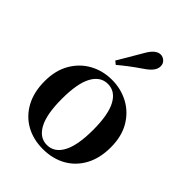

<svg xmlns="http://www.w3.org/2000/svg" viewBox="-245 -976 1113 1113"><g transform="rotate(45 311.5 -419.5)"><path d="M311 16.1Q231.4 16.1 170.4 -18.3Q109.4 -52.7 74.7 -116.9Q40 -181.2 40 -270Q40 -358.9 77.1 -422.1Q114.3 -485.4 175.8 -518.6Q237.3 -551.8 311 -551.8Q384.8 -551.8 446.8 -518.6Q508.8 -485.4 545.9 -422.4Q583 -359.4 583 -270Q583 -180.2 547.9 -116Q512.7 -51.8 451.4 -17.8Q390.1 16.1 311 16.1ZM311 -17.1Q371.6 -17.1 405.3 -79.6Q439 -142.1 439 -268.1Q439 -394.5 405.3 -456.3Q371.6 -518.1 311 -518.1Q250.5 -518.1 216.8 -456.3Q183.1 -394.5 183.1 -268.1Q183.1 -142.1 216.8 -79.6Q250.5 -17.1 311 -17.1ZM245.1 -644Q263.7 -675.3 284.2 -709.7Q304.7 -744.1 334 -794.9Q368.2 -855 407.2 -855Q424.8 -855 439.9 -841.8Q455.1 -828.6 455.1 -806.2Q455.1 -785.6 440.7 -766.4Q426.3 -747.1 395 -726.1Q350.1 -695.3 320.6 -672.6Q291 -649.9 265.1 -627.9Z"/></g></svg>

Font: Source Han Serif TW
Style: Bold
Weight: 700
Designer: Ryoko NISHIZUKA Ë•øÂ°öÊ∂ºÂ≠ê (kana & ideographs); Frank Grie√ühammer (Latin, Greek & Cyrillic); Wenlong ZHANG Âº†ÊñáÈæô 
Foundry: Adobe
Version: Version 2.003;hotconv 1.1.1;makeotfexe 2.6.0